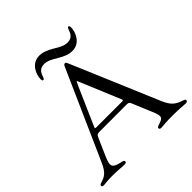

<svg xmlns="http://www.w3.org/2000/svg" viewBox="-231 -1081 1266 1266"><g transform="rotate(-45 402.0 -448.0)"><path d="M395.2 -734.4 388.5 -719.5 115.8 -106.5C89.5 -49 66.1 -32.7 27.7 -21.3C11.4 -16.7 7.1 -13.5 7.1 -5.7C7.1 1.8 13.1 5 21 5C38.4 5 58.6 -0.4 109.7 0C164.4 0.4 189.6 5 217 5C226.6 5 234 1.1 233.7 -6.4C234 -14.2 229.4 -17.4 212.7 -21.3C144.9 -35.9 133.9 -50.1 165.1 -121.1L218.4 -242.2H218.8C225.9 -259.9 231.5 -265.3 252.1 -265.3L507.5 -265.6C521.7 -264.9 527 -261.4 532 -251.4L598 -93C614.3 -47.6 611.2 -36.6 564.6 -22C545.8 -16.7 543 -12.4 542.6 -6C543 0.4 546.9 5 557.5 5C577.4 5 601.2 -0.4 670.8 0C739.7 0.4 762.4 5 786.2 5C798.3 5 804 0.7 804 -7.1C804 -14.2 800.4 -17 781.2 -23.4C735.1 -39.4 710.2 -56.8 683.2 -119L451 -667.6L441.4 -689.6L437.1 -699.9L422.2 -734.4C419 -741.8 416.2 -745.7 409.4 -745.7C403.1 -745.7 398.4 -741.8 395.2 -734.4ZM221.9 -785.5C221.9 -773.1 224.8 -767.8 231.2 -767.8C237.6 -767.8 240.4 -774.1 243.6 -782.3C250.7 -801.1 259.6 -839.1 308.2 -839.1C339.8 -839.1 366.8 -823.9 400.9 -802.6L426.5 -866.1C388.5 -888.1 358.7 -900.9 325.3 -900.9C250 -900.9 221.9 -824.9 221.9 -785.5ZM248.9 -311.1 251.8 -317.8 365.8 -577.4 376.8 -600.9C380 -607.2 381.7 -608.3 384.6 -603.7L507.8 -308.6C509.6 -302.6 507.1 -300.8 500 -300.4H255.3C247.5 -300.4 245.4 -303.3 248.9 -311.1ZM401.3 -802.6C439.3 -780.5 469.1 -767.8 502.5 -767.8C577.8 -767.8 605.8 -843.8 605.8 -883.2C605.8 -895.6 603 -900.9 596.6 -900.9C590.2 -900.9 587.4 -894.5 584.2 -886.4C577.1 -867.5 568.2 -829.5 519.5 -829.5C487.9 -829.5 460.9 -844.8 426.8 -866.1Z"/></g></svg>

Font: Margiela Serif Text
Style: Regular
Weight: 400
Designer: Andreas Faust, Stefan Endress
Version: Version 1.002;FEAKit 1.0